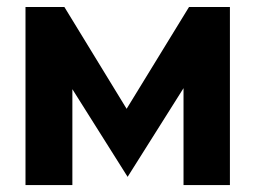

<svg xmlns="http://www.w3.org/2000/svg" viewBox="-20 -535 738 555"><path d="M53.7 0V-514.8H166.1L355.1 -205.6H336.9L526.4 -514.8H644.6V0H510.5V-372.6L577.6 -386.6L348.9 -23.8L121.4 -384.8L189.2 -372.8V0Z"/></svg>

Font: Russolo 10pt ExtraLight
Style: Regular
Weight: 200
Designer: Micah Stupak-Hahn
Version: Version 1.000